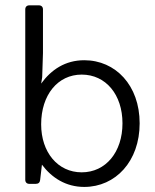

<svg xmlns="http://www.w3.org/2000/svg" viewBox="-20 -700 591 731"><path d="M300.8 -470.7C228.5 -470.7 174.8 -434.6 136.7 -381.8L140.6 -406.2L143.6 -498V-664.1C143.6 -673.8 137.7 -679.7 127.9 -679.7H91.8C82 -679.7 76.2 -673.8 76.2 -664.1V-15.6C76.2 -5.9 82 0 91.8 0H116.2C126 0 131.8 -4.9 132.8 -14.6L139.6 -72.3V-73.2C176.8 -23.4 230.5 11.7 300.8 11.7C419.9 11.7 511.7 -85.9 511.7 -230.5C511.7 -375 419.9 -470.7 300.8 -470.7ZM291 -43.9C200.2 -43.9 136.7 -120.1 136.7 -226.6C136.7 -338.9 200.2 -416 291 -416C382.8 -416 446.3 -339.8 446.3 -230.5C446.3 -121.1 382.8 -43.9 291 -43.9Z"/></svg>

Font: Ed Sans Neue Light
Style: Regular
Weight: 300
Designer: Stephen Hutchings
Version: Version 1.004;PS 001.004;hotconv 1.0.88;makeotf.lib2.5.64775